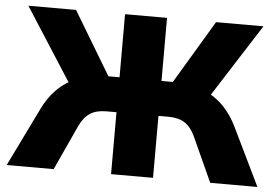

<svg xmlns="http://www.w3.org/2000/svg" viewBox="-50 -774 1221 843"><g transform="rotate(5 560.0 -352.5)"><path d="M8 0 134 -258Q157 -305 187 -337.5Q217 -370 255 -390.5Q293 -411 339 -420L257 -370L42 -705H252L431 -407L405 -427H468V-705H653V-427H717L691 -407L869 -705H1078L864 -370L781 -420Q828 -411 866 -390.5Q904 -370 934.5 -337Q965 -304 988 -258L1113 0H905L815 -198Q796 -238 768.5 -255.5Q741 -273 697 -273H653V0H468V-273H424Q380 -273 352.5 -255.5Q325 -238 306 -198L215 0Z"/></g></svg>

Font: Nunito Sans 9pt Black
Style: Regular
Weight: 900
Version: Version 3.101;gftools[0.9.27]